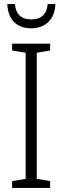

<svg xmlns="http://www.w3.org/2000/svg" viewBox="-20 -930 309 950"><path d="M228 0H40V-34L107 -45V-669L40 -680V-714H228V-680L162 -669V-45L228 -34ZM254 -910Q252 -854 220 -822Q188 -790 134 -790Q81 -790 50 -820.5Q19 -851 16 -910H54Q60 -834 135 -834Q209 -834 216 -910Z"/></svg>

Font: Noto Sans Condensed Light
Style: Regular
Weight: 300
Width: 3
Designer: Monotype Design Team
Foundry: Monotype Imaging Inc.
Version: Version 2.013; ttfautohint (v1.8.4.7-5d5b)